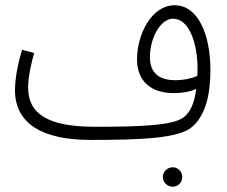

<svg xmlns="http://www.w3.org/2000/svg" viewBox="-20 -511 864 730"><path d="M323 21C520 21 664 15 712 -30C763 -75 780 -155 780 -245C780 -378 734 -491 644 -491C557 -491 501 -382 501 -285C501 -201 556 -157 640 -157C669 -157 700 -161 726 -173C719 -114 701 -82 677 -64C636 -34 515 -29 342 -29C162 -29 87 -78 87 -178C87 -221 100 -275 110 -309L64 -322C50 -276 37 -217 37 -168C37 -33 154 21 323 21ZM550 -293C550 -370 592 -440 638 -440C700 -440 731 -344 731 -251C731 -241 731 -231 730 -222C706 -212 676 -206 647 -206C595 -206 550 -226 550 -293ZM637 199C657 199 673 182 673 162C673 142 657 125 637 125C616 125 599 142 599 162C599 182 616 199 637 199Z"/></svg>

Font: Noto Sans Arabic Cond Light
Style: Regular
Weight: 300
Width: 3
Designer: Monotype Design Team, Nadine Chahine, Nizar Qandah and Khaled Hosny
Foundry: Monotype Imaging Inc.
Version: Version 2.012